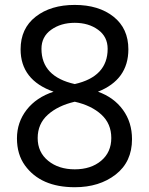

<svg xmlns="http://www.w3.org/2000/svg" viewBox="-20 -765 617 796"><path d="M290 -416.5Q426.3 -447.3 426.3 -562.5Q426.3 -612.8 386.7 -641.6Q347.2 -670.4 289.8 -670.4Q232.4 -670.4 192.1 -641.6Q151.9 -612.8 151.9 -562.5Q151.9 -447.3 290 -416.5ZM290 -343.3Q220.2 -327.1 178.2 -289.3Q136.2 -251.5 136.2 -192.6Q136.2 -133.8 179.7 -98.4Q223.1 -63 290 -63Q356.9 -63 399.2 -98.4Q441.4 -133.8 441.4 -192.9Q441.4 -252 400.4 -289.8Q359.4 -327.6 290 -343.3ZM512.2 -560.5Q512.2 -434.6 386.2 -384.8Q452.1 -361.3 489.7 -309.6Q527.3 -257.8 527.3 -188Q527.3 -94.2 459.7 -41.5Q392.1 11.2 290 11.2Q148.9 11.2 83.5 -79.1Q50.3 -125 50.3 -191.4Q50.3 -257.8 90.3 -309.6Q130.4 -361.3 202.1 -384.8Q65.4 -433.1 65.4 -560.5Q65.4 -647 127.9 -695.8Q190.4 -744.6 289.8 -744.6Q389.2 -744.6 450.7 -695.8Q512.2 -647 512.2 -560.5Z"/></svg>

Font: Oxygen
Style: Normal
Weight: 400
Designer: Vernon Adams
Foundry: Vernon Adams
Version: Version Release 0.2.2 webfont; ttfautohint (v0.8.52-bc40) -l